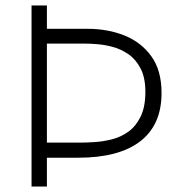

<svg xmlns="http://www.w3.org/2000/svg" viewBox="-20 -680 654 700"><path d="M95 0V-660H151V-575H299Q373 -575 434 -550.5Q495 -526 532 -474.5Q569 -423 569 -341Q569 -225 491.5 -165Q414 -105 265 -105H151V0ZM291 -521H151V-160H273Q295 -160 325.5 -162Q356 -164 388 -172Q420 -180 447.5 -199.5Q475 -219 492.5 -254.5Q510 -290 510 -345Q510 -397 492.5 -430.5Q475 -464 448 -482.5Q421 -501 391 -509Q361 -517 334 -519Q307 -521 291 -521Z"/></svg>

Font: Bricolage Grotesque 10pt ExtraLight
Style: Regular
Weight: 200
Designer: Mathieu Triay
Foundry: Atelier Triay
Version: Version 1.000; ttfautohint (v1.8.4.7-5d5b);gftools[0.9.32]